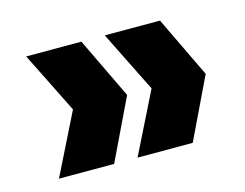

<svg xmlns="http://www.w3.org/2000/svg" viewBox="-60 -561 678 531"><g transform="rotate(-15 278.5 -295.0)"><path d="M275 -120 362 -295 275 -470H433L517 -295L433 -120ZM50 -120 137 -295 50 -470H208L292 -295L208 -120Z"/></g></svg>

Font: Poppins
Style: Bold
Weight: 700
Designer: Ninad Kale (Devanagari), Jonny Pinhorn (Latin)
Version: Version 5.002